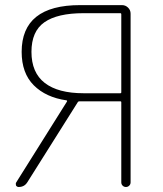

<svg xmlns="http://www.w3.org/2000/svg" viewBox="-20 -746 650 766"><path d="M460 -374Q463.9 -374 463.9 -377.9V-688.5Q463.9 -693.4 460 -693.4H313.5Q209 -693.4 157.2 -657.2Q105.5 -621.1 105.5 -539.1Q105.5 -456.1 158.7 -415Q211.9 -374 313.5 -374ZM299.8 -725.6H466.8Q480.5 -725.6 490.7 -715.8Q501 -706.1 501 -691.4V-18.6Q501 -10.7 495.6 -5.4Q490.2 0 482.4 0Q474.6 0 469.2 -5.4Q463.9 -10.7 463.9 -18.6V-337.9Q463.9 -341.8 460 -341.8H296.9Q292 -341.8 290 -337.9L88.9 -18.6Q77.1 0 54.7 0Q47.9 0 43.9 -5.9Q43 -8.8 43 -12.7Q43 -15.6 44.9 -18.6L247.1 -340.8Q249 -344.7 245.1 -345.7Q163.1 -357.4 114.7 -405.8Q66.4 -454.1 66.4 -539.1Q66.4 -725.6 299.8 -725.6Z"/></svg>

Font: Gen Jyuu Gothic ExtraLight
Style: Regular
Weight: 100
Designer: [Source Han Sans]
Ryoko NISHIZUKA  (kana & ideographs); Paul D. Hunt (Latin, Greek & Cyrillic); Wenlong ZHANG  (bopomofo
Version: Version 1.002.20150607